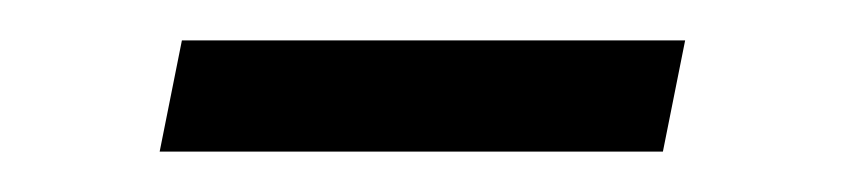

<svg xmlns="http://www.w3.org/2000/svg" viewBox="-20 -333 416 95"><path d="M59 -258 70 -313H319L308 -258Z"/></svg>

Font: Saira SemiExpanded Light
Style: Italic
Weight: 300
Width: 6
Italic angle: -12°
Designer: Hector Gatti with collaboration of the Omnibus-Type team
Foundry: Omnibus-Type
Version: Version 1.101